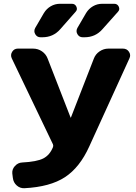

<svg xmlns="http://www.w3.org/2000/svg" viewBox="-20 -987 721 1015"><path d="M417 -790Q399 -790 389.5 -806Q380 -822 389 -839L435 -918Q449 -941 471.5 -954Q494 -967 520 -967H584Q601 -967 608 -951.5Q615 -936 603 -924L521 -832Q484 -790 427 -790ZM360 -967Q377 -967 384 -951.5Q391 -936 379 -924L298 -832Q261 -790 204 -790H194Q176 -790 166.5 -806Q157 -822 166 -839L212 -918Q226 -941 248.5 -954Q271 -967 297 -967ZM260 -224 42 -679Q34 -697 44.5 -713.5Q55 -730 74 -730H155Q181 -730 202 -715.5Q223 -701 232 -677L353 -366L354 -365L355 -366L476 -677Q485 -701 506.5 -715.5Q528 -730 553 -730H630Q651 -730 662 -713Q673 -696 664 -678L452 -213Q402 -102 323.5 -50.5Q245 1 109 8Q86 9 68.5 -6.5Q51 -22 48 -46L45 -70Q43 -92 59 -109.5Q75 -127 97 -128Q175 -132 209 -149.5Q243 -167 260 -209Q263 -216 260 -224Z"/></svg>

Font: Rounded Mplus 1c ExtraBold
Style: Regular
Weight: 800
Version: Version 1.059.20150529